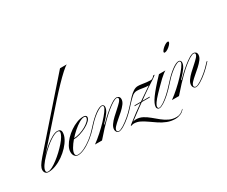

<svg xmlns="http://www.w3.org/2000/svg" viewBox="-229 -1347 2376 2009"><g transform="rotate(-30 959.5 -342.5)"><path d="M-25 7Q-48 7 -61 -6.5Q-74 -20 -74 -43Q-74 -66 -58.5 -93Q-43 -120 -5 -164L619 -874H701Q680 -864 637.5 -825.5Q595 -787 540 -730Q485 -673 425 -606L52 -185Q11 -139 -12.5 -108Q-36 -77 -45.5 -56.5Q-55 -36 -55 -20Q-55 3 -36 3ZM264 -320Q309 -320 309 -280Q309 -244 288 -204.5Q267 -165 232 -127.5Q197 -90 153.5 -59.5Q110 -29 63.5 -11Q17 7 -25 7Q-59 7 -59 -20Q-59 -44 -33.5 -81.5Q-8 -119 38 -168Q79 -212 121.5 -246Q164 -280 201 -300Q238 -320 264 -320ZM263 -313Q231 -313 172.5 -274Q114 -235 43 -163Q-5 -114 -28 -79Q-51 -44 -51 -21Q-51 0 -27 0Q-6 0 24.5 -16Q55 -32 90.5 -59Q126 -86 160.5 -118.5Q195 -151 224 -184Q253 -217 270 -246.5Q287 -276 287 -295Q287 -313 263 -313Z M332 3Q365 3 409 -18Q453 -39 500 -75Q547 -111 587 -156L599 -169H609L600 -159Q558 -112 508.5 -73.5Q459 -35 412.5 -13Q366 9 332 9Q306 9 290.5 -9.5Q275 -28 275 -60Q275 -92 294 -127Q313 -162 344.5 -195.5Q376 -229 415.5 -256Q455 -283 496.5 -299Q538 -315 576 -315Q593 -315 603 -308Q613 -301 613 -290Q613 -269 589.5 -246Q566 -223 529 -203Q492 -183 450 -170Q408 -157 370 -157L379 -166Q415 -168 453.5 -180Q492 -192 525 -211Q558 -230 579 -251Q600 -272 600 -290Q600 -306 579 -306Q555 -306 519.5 -285Q484 -264 446 -231Q408 -198 375 -159.5Q342 -121 321.5 -85.5Q301 -50 301 -25Q301 3 332 3Z M609 -169H599L611 -182Q667 -244 718 -281.5Q769 -319 799 -319Q811 -319 819 -311Q827 -303 827 -290Q827 -262 803.5 -227Q780 -192 723 -133H736L710 -98L622 0H537Q584 -34 633 -78Q682 -122 723.5 -166Q765 -210 790.5 -245Q816 -280 816 -295Q816 -312 798 -312Q782 -312 752 -294.5Q722 -277 687.5 -247.5Q653 -218 621 -182ZM824 9Q809 9 798.5 -3.5Q788 -16 788 -34Q788 -62 808.5 -91.5Q829 -121 860 -150Q891 -179 921.5 -206Q952 -233 972.5 -255Q993 -277 993 -293Q993 -308 975 -308Q957 -308 926 -289Q895 -270 857 -239Q819 -208 781 -171Q743 -134 710 -98H699Q732 -135 771.5 -173Q811 -211 850 -243Q889 -275 922 -295Q955 -315 976 -315Q991 -315 1003 -305Q1015 -295 1015 -274Q1015 -246 993.5 -217.5Q972 -189 941 -161Q910 -133 878.5 -106.5Q847 -80 825.5 -57Q804 -34 804 -16Q804 -8 810.5 -2.5Q817 3 825 3Q845 3 881.5 -19.5Q918 -42 961 -78Q1004 -114 1041 -156L1053 -169H1063L1054 -159Q1013 -112 968 -74Q923 -36 885 -13.5Q847 9 824 9Z M1284 -148 1279 -140H1096L1101 -148ZM1513 133 1516 135Q1496 164 1463.5 176.5Q1431 189 1404 189Q1350 189 1304.5 171Q1259 153 1220 127Q1181 101 1144.5 75Q1108 49 1072.5 31Q1037 13 998 13Q981 13 967 21L961 14Q1012 -27 1075 -73.5Q1138 -120 1205 -167Q1272 -214 1333 -254Q1299 -254 1262.5 -261Q1226 -268 1197 -268Q1164 -268 1135.5 -242.5Q1107 -217 1075 -182L1063 -169H1053L1065 -182Q1094 -215 1121 -243Q1148 -271 1175.5 -288.5Q1203 -306 1231 -306Q1250 -306 1276 -302Q1302 -298 1329 -294.5Q1356 -291 1378 -291Q1404 -291 1425 -321H1444Q1425 -305 1408.5 -293.5Q1392 -282 1379 -274Q1325 -240 1259 -194Q1193 -148 1126.5 -99.5Q1060 -51 1004 -8Q1011 -11 1020.5 -12.5Q1030 -14 1039 -14Q1082 -14 1118.5 5.5Q1155 25 1189 53.5Q1223 82 1258 110.5Q1293 139 1333 158.5Q1373 178 1422 178Q1476 178 1513 133Z M1312 9Q1300 9 1291.5 0.5Q1283 -8 1283 -21Q1283 -59 1331 -125.5Q1379 -192 1485 -303H1563Q1550 -296 1531.5 -281.5Q1513 -267 1490 -246Q1419 -177 1376.5 -132Q1334 -87 1315.5 -60Q1297 -33 1297 -17Q1297 3 1313 3Q1331 3 1364.5 -18.5Q1398 -40 1438.5 -76.5Q1479 -113 1517 -156L1529 -169H1539L1530 -159Q1487 -110 1444.5 -72Q1402 -34 1367 -12.5Q1332 9 1312 9ZM1732 -552Q1743 -552 1743 -544Q1743 -531 1726.5 -513Q1710 -495 1689 -481.5Q1668 -468 1652 -468Q1642 -468 1642 -476Q1642 -488 1658.5 -506Q1675 -524 1696.5 -538Q1718 -552 1732 -552Z M1539 -169H1529L1541 -182Q1597 -244 1648 -281.5Q1699 -319 1729 -319Q1741 -319 1749 -311Q1757 -303 1757 -290Q1757 -262 1733.5 -227Q1710 -192 1653 -133H1666L1640 -98L1552 0H1467Q1514 -34 1563 -78Q1612 -122 1653.5 -166Q1695 -210 1720.5 -245Q1746 -280 1746 -295Q1746 -312 1728 -312Q1712 -312 1682 -294.5Q1652 -277 1617.5 -247.5Q1583 -218 1551 -182ZM1754 9Q1739 9 1728.5 -3.5Q1718 -16 1718 -34Q1718 -62 1738.5 -91.5Q1759 -121 1790 -150Q1821 -179 1851.5 -206Q1882 -233 1902.5 -255Q1923 -277 1923 -293Q1923 -308 1905 -308Q1887 -308 1856 -289Q1825 -270 1787 -239Q1749 -208 1711 -171Q1673 -134 1640 -98H1629Q1662 -135 1701.5 -173Q1741 -211 1780 -243Q1819 -275 1852 -295Q1885 -315 1906 -315Q1921 -315 1933 -305Q1945 -295 1945 -274Q1945 -246 1923.5 -217.5Q1902 -189 1871 -161Q1840 -133 1808.5 -106.5Q1777 -80 1755.5 -57Q1734 -34 1734 -16Q1734 -8 1740.5 -2.5Q1747 3 1755 3Q1775 3 1811.5 -19.5Q1848 -42 1891 -78Q1934 -114 1971 -156L1983 -169H1993L1984 -159Q1943 -112 1898 -74Q1853 -36 1815 -13.5Q1777 9 1754 9Z"/></g></svg>

Font: Ballet
Style: Regular
Weight: 400
Designer: Maximiliano R. Sproviero
Foundry: Omnibus-Type
Version: Version 1.100